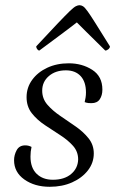

<svg xmlns="http://www.w3.org/2000/svg" viewBox="-20 -705 451 737"><path d="M171 12Q113 12 73.5 -16Q34 -44 34 -90Q34 -110 44 -128.5Q54 -147 77 -147Q90 -147 101 -141Q99 -132 98 -123Q97 -114 97 -104Q97 -61 120.5 -38Q144 -15 183 -15Q227 -15 253 -37Q279 -59 280 -93Q280 -123 260.5 -145Q241 -167 211.5 -186Q182 -205 152 -225Q122 -245 102 -270.5Q82 -296 82 -332Q82 -369 103.5 -398.5Q125 -428 161.5 -445Q198 -462 244 -462Q295 -462 334 -437Q373 -412 373 -361Q373 -339 363 -324Q353 -309 331 -309Q326 -309 319.5 -309.5Q313 -310 305 -313Q307 -321 308.5 -330.5Q310 -340 310 -350Q310 -391 289.5 -413Q269 -435 233 -435Q193 -435 167.5 -413Q142 -391 142 -357Q142 -326 162 -303Q182 -280 211.5 -260Q241 -240 270.5 -219.5Q300 -199 320 -174Q340 -149 340 -116Q340 -80 317.5 -51Q295 -22 257 -5Q219 12 171 12ZM285 -685Q292 -685 298.5 -681Q305 -677 316 -662Q327 -647 347 -615Q367 -583 402 -527Q402 -521 396 -516Q390 -511 384 -511Q341 -553 311.5 -582.5Q282 -612 275 -619Q261 -608 247 -597.5Q233 -587 207 -567.5Q181 -548 131 -511Q127 -511 123 -516Q119 -521 119 -527Q171 -583 201.5 -615Q232 -647 247.5 -662Q263 -677 271 -681Q279 -685 285 -685Z"/></svg>

Font: Petrona Light
Style: Italic
Weight: 300
Italic angle: -9°
Designer: Ringo R. Seeber
Foundry: Ringo R. Seeber
Version: Version 2.001; ttfautohint (v1.8.3)